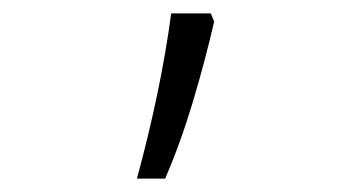

<svg xmlns="http://www.w3.org/2000/svg" viewBox="-20 -136 540 286"><path d="M184 130Q220 -3 235 -116H294L299 -104Q286 -47 267.5 15Q249 77 226 130Z"/></svg>

Font: Noto Sans Mono ExtraCondensed Light
Style: Regular
Weight: 300
Width: 2
Designer: Monotype Design Team
Foundry: Monotype Imaging Inc.
Version: Version 2.014; ttfautohint (v1.8.4.7-5d5b)